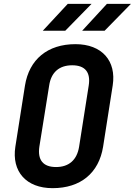

<svg xmlns="http://www.w3.org/2000/svg" viewBox="-20 -970 702 1000"><path d="M408 -810H525L662 -950H537ZM203 -810H320L457 -950H333ZM254 10C400 10 495 -69 517 -206L567 -525C587 -653 511 -740 373 -740C228 -740 132 -661 110 -524L60 -206C40 -77 116 10 254 10ZM272 -100C204 -100 175 -137 185 -206L236 -524C246 -593 288 -630 356 -630C424 -630 453 -593 442 -524L392 -206C381 -137 339 -100 272 -100Z"/></svg>

Font: JetBrains Mono
Style: Bold Italic
Weight: 558
Italic angle: -9°
Monospace: yes
Designer: Philipp Nurullin, Konstantin Bulenkov
Foundry: JetBrains
Version: Version 2.305